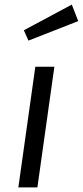

<svg xmlns="http://www.w3.org/2000/svg" viewBox="-20 -817 361 837"><path d="M293 -797 321 -725 104 -640 84 -685ZM217 -526 143 0H60L134 -526Z"/></svg>

Font: Fira Sans TEST Book
Style: Italic
Weight: 350
Italic angle: -8°
Designer: Carrois Corporate & Edenspiekermann AG
Foundry: Carrois Corporate GbR & Edenspiekermann AG
Version: Version 4.201